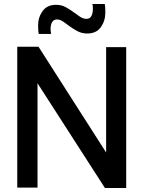

<svg xmlns="http://www.w3.org/2000/svg" viewBox="-20 -935 715 957"><path d="M66 0V-702H172L509 -175V-700H609V2H503L167 -520V0ZM173 -766Q171 -776 170.5 -787.5Q170 -799 170 -809Q170 -849 192.5 -880Q215 -911 259 -911Q286 -911 306.5 -900Q327 -889 345 -875.5Q363 -862 379 -851.5Q395 -841 411 -841Q422 -841 429 -847Q436 -853 439.5 -864.5Q443 -876 443 -892Q443 -898 442.5 -904.5Q442 -911 440 -915H502Q504 -905 504.5 -894Q505 -883 505 -872Q505 -831 482.5 -799.5Q460 -768 415 -768Q389 -768 367.5 -779Q346 -790 328.5 -803Q311 -816 295.5 -827Q280 -838 264 -838Q248 -838 240 -825Q232 -812 232 -789Q232 -783 233 -777Q234 -771 235 -766Z"/></svg>

Font: Georama ExtraCondensed Thin Medium
Style: Regular
Weight: 500
Version: Version 1.001